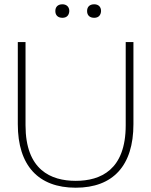

<svg xmlns="http://www.w3.org/2000/svg" viewBox="-20 -866 705 895"><path d="M63 -670V-287C63 -94 159 9 333 9C507 9 602 -94 602 -287V-670H566V-282C566 -74 449 -23 333 -23C217 -23 99 -74 99 -282V-670ZM238 -814C238 -796 249 -783 271 -783C292 -783 302 -796 303 -814V-815C303 -834 290 -846 271 -846C249 -846 238 -833 238 -815ZM386 -814C386 -796 397 -783 419 -783C440 -783 450 -796 451 -814V-815C451 -834 439 -846 419 -846C397 -846 386 -833 386 -815Z"/></svg>

Font: LT Wave Alt Thin
Style: Regular
Weight: 100
Designer: Daniel Lyons
Version: Version 2.5 (Glyphs App)